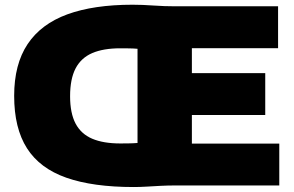

<svg xmlns="http://www.w3.org/2000/svg" viewBox="-20 -766 1213 793"><path d="M532.5 6.5Q363.5 6.5 254 -32Q144.5 -70.5 91.5 -153.5Q38.5 -236.5 38.5 -370Q38.5 -500.5 94 -583.8Q149.5 -667 258.2 -706.8Q367 -746.5 527.5 -746.5Q568 -746.5 613.5 -743.2Q659 -740 703 -740H1128.5V-567H772.5V-173H1133.5V0H703Q674 0 644 1.5Q614 3 585.5 4.8Q557 6.5 532.5 6.5ZM477 -173.5Q492.5 -173.5 511.2 -173.8Q530 -174 548 -175.5V-564.5Q530 -566 512.8 -566.2Q495.5 -566.5 477 -566.5Q407 -566.5 361 -546.8Q315 -527 292.2 -483.5Q269.5 -440 269.5 -368.5Q269.5 -298.5 292.2 -255.5Q315 -212.5 361 -193Q407 -173.5 477 -173.5ZM668 -291V-464H1075.5V-291Z"/></svg>

Font: Encode Sans SemiExpanded Black
Style: Regular
Weight: 900
Width: 6
Designer: Multiple Designers
Foundry: Impallari Type
Version: Version 3.002